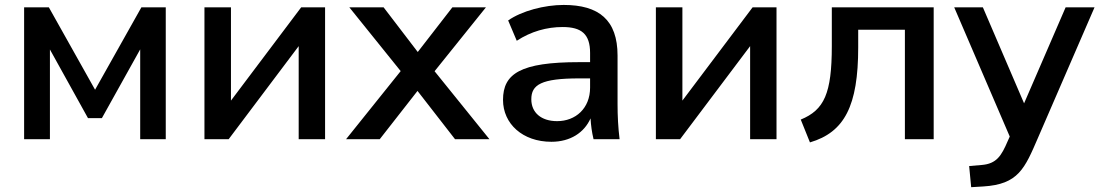

<svg xmlns="http://www.w3.org/2000/svg" viewBox="-20 -569 4498 785"><path d="M184.1 0V-366.7L339.8 -85.9H396.5L553.2 -367.2V0H657.7V-539.1H558.1L368.7 -202.1L179.7 -539.1H78.6V0Z M915 0 1201.2 -380.4V0H1309.1V-539.1H1211.4L924.3 -157.7V-539.1H815.9V0Z M1532.7 0 1687 -197.3 1840.3 0H1981L1756.8 -277.8L1966.8 -539.1H1829.6L1688 -356.4L1548.3 -539.1H1408.2L1618.2 -278.3L1395 0Z M2234.4 10.7C2312 10.7 2368.7 -26.9 2394.5 -85C2396 -56.6 2399.9 -28.3 2406.7 0H2513.2C2507.3 -47.4 2504.9 -95.7 2504.9 -143.1V-341.8C2504.9 -487.8 2428.2 -548.8 2284.7 -548.8C2206.1 -548.8 2113.3 -524.4 2057.6 -485.4L2092.8 -402.3C2150.9 -440.4 2215.3 -458.5 2280.3 -458.5C2357.4 -458.5 2392.6 -429.7 2392.6 -352.5V-314.9H2347.7C2108.4 -314.9 2036.6 -268.1 2036.6 -160.6C2036.6 -63 2116.7 10.7 2234.4 10.7ZM2257.8 -73.7C2192.4 -73.7 2152.3 -108.9 2152.3 -163.1C2152.3 -222.7 2192.9 -248.5 2348.6 -248.5H2392.6V-210.9C2392.6 -126 2333.5 -73.7 2257.8 -73.7Z M2760.7 0 3046.9 -380.4V0H3154.8V-539.1H3057.1L2770 -157.7V-539.1H2661.6V0Z M3291.5 13.2C3432.6 -28.3 3488.8 -135.7 3488.8 -375.5V-447.3H3679.7V0H3797.4V-539.1H3380.9V-380.9C3380.9 -187 3350.1 -119.6 3253.9 -80.1Z M4100.1 7.8C4074.2 68.4 4054.2 100.6 3993.7 105.5L3942.4 109.9L3950.7 196.3L3999.5 193.4C4144 184.6 4169.4 120.6 4224.6 -7.3L4455.1 -539.1H4336.9L4167 -146.5L3998.5 -539.1H3881.3L4108.4 -10.7Z"/></svg>

Font: Winston Medium
Style: Regular
Weight: 500
Designer: Vernon Adams, Kim Jin-seong, David Berlow, Cristiano Sobral
Foundry: The Winston Project Authors
Version: Version 3.004